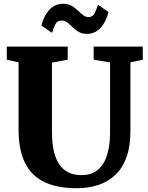

<svg xmlns="http://www.w3.org/2000/svg" viewBox="-20 -990 784 1018"><path d="M387 8Q285 8 216.5 -24.2Q148 -56.5 113.2 -125.2Q78.5 -194 78.5 -302.5V-659.5L16 -673.5V-743H339V-673.5L255.5 -658V-288.5Q255.5 -233.5 264.8 -191.2Q274 -149 293.2 -120Q312.5 -91 342 -76.2Q371.5 -61.5 412 -61.5Q466.5 -61.5 499.8 -90.2Q533 -119 548.2 -169.5Q563.5 -220 563.5 -286V-659L476.5 -673.5V-743H737V-673.5L671.5 -659.5V-295.5Q671.5 -214 650.5 -156.2Q629.5 -98.5 591 -62.2Q552.5 -26 500.5 -9Q448.5 8 387 8ZM441.5 -810.5Q414.5 -810.5 396.5 -821.2Q378.5 -832 365 -845.8Q351.5 -859.5 338 -870.2Q324.5 -881 306.5 -881Q284 -881 273.8 -861.8Q263.5 -842.5 256 -816L199.5 -854.5Q213.5 -909 243 -939.5Q272.5 -970 314 -970Q341 -970 359.2 -959.5Q377.5 -949 391.8 -935.2Q406 -921.5 419.5 -910.8Q433 -900 449.5 -899.5Q471 -899 481.2 -918.8Q491.5 -938.5 499 -965L555.5 -926.5Q541.5 -872 512.2 -841.2Q483 -810.5 441.5 -810.5Z"/></svg>

Font: Merriweather Light 18pt Black
Style: Regular
Weight: 900
Version: Version 2.100